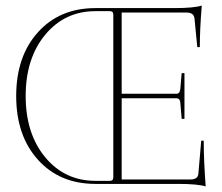

<svg xmlns="http://www.w3.org/2000/svg" viewBox="-20 -659 795 688"><path d="M322 -11H374Q386 -11 386 -23V-607Q386 -619 374 -619H322Q212 -619 142 -534.5Q72 -450 72 -315Q72 -180 142 -95.5Q212 -11 322 -11ZM322 0Q194 0 116 -86.5Q38 -173 38 -315Q38 -457 116 -543.5Q194 -630 322 -630H605Q674 -630 703 -639Q696 -553 696 -490H687L677 -592Q675 -614 649 -614H416V-323H612Q624 -323 626 -339L631 -397H641V-233H631L626 -293Q624 -307 612 -307H416V-16H663Q690 -16 691 -38L701 -155H710Q710 -86 717 9Q688 0 619 0Z"/></svg>

Font: Arapey Thin-Display
Style: Regular
Weight: 100
Designer: Eduardo Rodriguez Tunni
Foundry: Eduardo Rodriguez Tunni
Version: Version 4.000